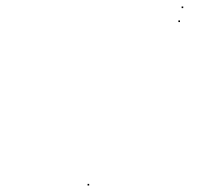

<svg xmlns="http://www.w3.org/2000/svg" viewBox="-20 -570 668 592"><path d="M540 -545V-550H545V-545ZM530 -502V-507H535V-502ZM250 2V-3H255V2Z"/></svg>

Font: FRB American Cursive Just Beginnings
Style: Italic
Weight: 400
Italic angle: -25°
Version: Version 2.0;Modular Font Editor K font №1